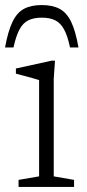

<svg xmlns="http://www.w3.org/2000/svg" viewBox="-28 -741 346 761"><path d="M190 -500.5 185 -429V-42L265.5 -28V0H45.5V-28L127 -42V-423.5Q121.5 -425.5 105.5 -430Q89.5 -434.5 70 -439.8Q50.5 -445 35 -449V-469.5L176.5 -500.5ZM137.5 -671Q106 -671 84.5 -660.5Q63 -650 49.2 -624.2Q35.5 -598.5 25.5 -553H-8Q4 -618.5 21.8 -655Q39.5 -691.5 67.5 -706.2Q95.5 -721 137.5 -721Q179.5 -721 207.8 -706.2Q236 -691.5 253.8 -655Q271.5 -618.5 283 -553H249.5Q240 -598.5 226 -624.2Q212 -650 190.8 -660.5Q169.5 -671 137.5 -671Z"/></svg>

Font: Newsreader 9pt Light
Style: Regular
Weight: 300
Designer: Hugues Gentile
Foundry: Production Type
Version: Version 1.003